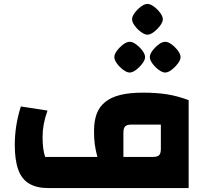

<svg xmlns="http://www.w3.org/2000/svg" viewBox="-20 -954 1054 974"><path d="M224 0Q166 0 128 -22.5Q90 -45 72.5 -93.5Q55 -142 55 -219Q55 -269 63 -319Q71 -369 86 -414L221 -393Q208 -357 202 -324.5Q196 -292 196 -260Q196 -228 199 -203.5Q202 -179 209 -158H474Q465 -192 461 -220.5Q457 -249 457 -290Q457 -340 470.5 -376.5Q484 -413 514 -437Q544 -461 591 -472.5Q638 -484 705 -484Q774 -484 827.5 -475.5Q881 -467 937 -446V0ZM606 -158H756Q779 -158 787.5 -167Q796 -176 796 -199V-322H647Q624 -322 615 -313Q606 -304 606 -280ZM638 -586Q624 -586 605.5 -599.5Q587 -613 573.5 -631.5Q560 -650 560 -664Q560 -679 573.5 -697Q587 -715 605 -728.5Q623 -742 638 -742Q653 -742 671 -728.5Q689 -715 702.5 -697Q716 -679 716 -664Q716 -650 702 -631.5Q688 -613 670 -599.5Q652 -586 638 -586ZM818 -586Q804 -586 785.5 -599.5Q767 -613 753.5 -631.5Q740 -650 740 -664Q740 -679 753.5 -697Q767 -715 785 -728.5Q803 -742 818 -742Q833 -742 851 -728.5Q869 -715 882.5 -697Q896 -679 896 -664Q896 -650 882 -631.5Q868 -613 850 -599.5Q832 -586 818 -586ZM728 -778Q714 -778 695.5 -791.5Q677 -805 663.5 -823.5Q650 -842 650 -856Q650 -871 663.5 -889Q677 -907 695 -920.5Q713 -934 728 -934Q743 -934 761 -920.5Q779 -907 792.5 -889Q806 -871 806 -856Q806 -842 792 -823.5Q778 -805 760 -791.5Q742 -778 728 -778Z"/></svg>

Font: Changa ExtraLight
Style: Bold
Weight: 700
Version: Version 3.002; ttfautohint (v1.8.2)